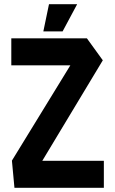

<svg xmlns="http://www.w3.org/2000/svg" viewBox="-20 -897 550 917"><path d="M34 -585V-714H395L471 -609L182 -129H476V0H49L37 -129V-130L316 -585ZM187 -747 214 -877H348V-876L279 -747Z"/></svg>

Font: Foldit Thin SemiBold
Style: Regular
Weight: 600
Version: Version 1.003